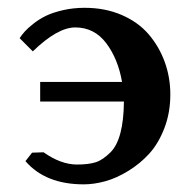

<svg xmlns="http://www.w3.org/2000/svg" viewBox="-20 -465 486 497"><path d="M63 -69.8 92.8 -70.8Q137.7 -39.1 179.2 -39.1Q209 -39.1 227.5 -44.9Q246.1 -50.8 266.1 -70.8Q299.8 -104.5 300.8 -202.1H84V-252.9H295.9Q285.6 -312.5 254.9 -353.3Q224.1 -394 174.8 -394Q128.9 -394 64.9 -332L30.8 -366.2Q36.6 -375 44.2 -383.5Q51.8 -392.1 66.7 -403.8Q81.5 -415.5 99.1 -424.1Q116.7 -432.6 143.1 -438.7Q169.4 -444.8 199.2 -444.8Q252 -444.8 294.9 -426.3Q337.9 -407.7 365 -376Q392.1 -344.2 406.5 -304.4Q420.9 -264.6 420.9 -220.2Q420.9 -173.3 405.5 -133.3Q390.1 -93.3 366.2 -67.1Q342.3 -41 312 -22.5Q281.7 -3.9 252.4 4.2Q223.1 12.2 196.8 12.2Q97.7 12.2 45.9 -47.9Z"/></svg>

Font: Linux Libertine G
Style: Semibold
Weight: 600
Designer: Philipp H. Poll
Foundry: Philipp H. Poll
Version: Version 5.1.1